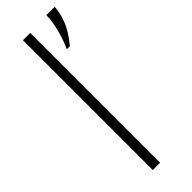

<svg xmlns="http://www.w3.org/2000/svg" viewBox="-258 -780 795 795"><g transform="rotate(-45 140.0 -382.5)"><path d="M191 -605H209C242 -646 274 -691 280 -765H231C231 -712 210 -646 191 -605ZM89 0H132V-760H89Z"/></g></svg>

Font: Kathrein 35 Thin
Style: Regular
Weight: 250
Designer: Lazydogs Typefoundry, based on Open Sans by Ascender Corporation
Foundry: Lazydogs Typefoundry
Version: Version 1.003;PS 001.003;hotconv 1.0.88;makeotf.lib2.5.64775